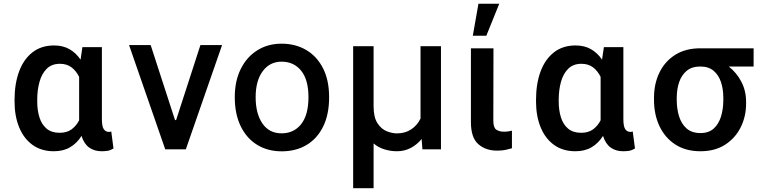

<svg xmlns="http://www.w3.org/2000/svg" viewBox="-20 -781 4015 1004"><path d="M56.1 -249.6V-259.6Q56.1 -342.7 79.7 -406.8Q103.3 -470.9 149.5 -507.1Q195.7 -543.3 262.8 -543.3Q309.3 -543.3 343.4 -523.8Q377.5 -504.3 401.3 -469.1L410.9 -534.4H512.8V-159.8Q512.8 -119 522.9 -105.1Q533 -91.3 548.7 -91.3Q556.8 -91.3 561.8 -93.4L573.5 -4.6Q557.5 5.3 542.8 7.6Q528.1 9.9 511.7 9.9Q473.4 9.9 446.6 -9.2Q419.7 -28.4 406.2 -70.3Q382.5 -32.3 346.9 -11.2Q311.4 9.9 262.1 9.9Q196 9.9 150 -23.4Q104 -56.8 80.1 -115.6Q56.1 -174.4 56.1 -249.6ZM174.7 -259.6V-249.6Q174.7 -204.2 186.3 -167.3Q197.8 -130.3 223.5 -108.5Q249.3 -86.6 291.9 -86.6Q329.5 -86.6 354 -104.4Q378.6 -122.2 393.8 -152V-378.9Q378.6 -410.2 354 -428.8Q329.5 -447.4 293.3 -447.4Q250.7 -447.4 224.6 -421.7Q198.5 -396 186.6 -353.2Q174.7 -310.4 174.7 -259.6Z M1141.3 -545.5 951.7 0H844.1L654.8 -545.5H767.8L895.2 -153.1H900.9L1028.1 -545.5Z M1453.1 10.3Q1380 10.3 1324.8 -23.6Q1269.5 -57.5 1238.6 -121.1Q1207.7 -184.7 1207.7 -272.7Q1207.7 -357.6 1239 -420.5Q1270.2 -483.3 1325.5 -517.9Q1380.7 -552.6 1452.4 -552.6Q1525.2 -552.6 1581.3 -519.5Q1637.4 -486.5 1669.2 -424Q1701 -361.5 1701 -272.7Q1701 -182.2 1669.7 -119Q1638.5 -55.8 1582.7 -22.7Q1527 10.3 1453.1 10.3ZM1452.4 -83.8Q1517 -83.8 1555 -132.1Q1593 -180.4 1593 -272.7Q1593 -364 1554.9 -411.2Q1516.7 -458.5 1452.4 -458.5Q1390.6 -458.5 1353.7 -408.6Q1316.8 -358.7 1316.8 -272.7Q1316.8 -187.1 1352.1 -135.5Q1387.4 -83.8 1452.4 -83.8Z M1826.7 -539.4H1933.6V-225.9Q1933.6 -167.6 1953.8 -136.7Q1974.1 -105.8 2002.7 -94.6Q2031.2 -83.5 2055.8 -83.5Q2098.4 -83.5 2130 -104.4Q2161.6 -125.4 2179 -160.9V-539.4H2285.9V0H2188.9L2184.7 -54.3Q2160.2 -24.1 2127.5 -7.1Q2094.8 9.9 2055.8 9.9Q2022 9.9 1990.1 0Q1958.1 -9.9 1933.6 -30.9V203.1H1826.7Z M2442.5 -528.4H2560.4L2559.7 -149.9Q2559.7 -113.6 2575.3 -103Q2590.9 -92.3 2615.8 -92.3Q2627.5 -92.3 2638.8 -94.1Q2650.2 -95.9 2657 -97.7V-5.7Q2642.8 -1.4 2623.8 2.7Q2604.8 6.7 2578.8 6.7Q2519.9 6.7 2481.2 -27.2Q2442.5 -61.1 2442.5 -142.4ZM2452.4 -594.1 2481.9 -761.4H2590.6L2523.1 -594.1Z M2783 -249.6V-259.6Q2783 -342.7 2806.6 -406.8Q2830.3 -470.9 2876.4 -507.1Q2922.6 -543.3 2989.7 -543.3Q3036.2 -543.3 3070.3 -523.8Q3104.4 -504.3 3128.2 -469.1L3137.8 -534.4H3239.7V-159.8Q3239.7 -119 3249.8 -105.1Q3259.9 -91.3 3275.6 -91.3Q3283.7 -91.3 3288.7 -93.4L3300.4 -4.6Q3284.4 5.3 3269.7 7.6Q3255 9.9 3238.6 9.9Q3200.3 9.9 3173.5 -9.2Q3146.7 -28.4 3133.2 -70.3Q3109.4 -32.3 3073.9 -11.2Q3038.4 9.9 2989 9.9Q2922.9 9.9 2877 -23.4Q2831 -56.8 2807 -115.6Q2783 -174.4 2783 -249.6ZM2901.6 -259.6V-249.6Q2901.6 -204.2 2913.2 -167.3Q2924.7 -130.3 2950.5 -108.5Q2976.2 -86.6 3018.8 -86.6Q3056.5 -86.6 3081 -104.4Q3105.5 -122.2 3120.7 -152V-378.9Q3105.5 -410.2 3081 -428.8Q3056.5 -447.4 3020.2 -447.4Q2977.6 -447.4 2951.5 -421.7Q2925.4 -396 2913.5 -353.2Q2901.6 -310.4 2901.6 -259.6Z M3399.9 -258.5V-269.9Q3399.9 -343 3428.3 -401.6Q3456.7 -460.2 3510.8 -494.3Q3565 -528.4 3641.7 -528.4H3920.8V-433.2H3790.8Q3832 -400.9 3856.7 -353.5Q3881.4 -306.1 3881.4 -248.6V-238.6Q3881.4 -172.2 3853.3 -115.6Q3825.3 -58.9 3772 -24.5Q3718.7 9.9 3643.1 9.9Q3565.7 9.9 3511.4 -25.4Q3457 -60.7 3428.4 -121.6Q3399.9 -182.5 3399.9 -258.5ZM3518.8 -269.9V-258.5Q3518.8 -211.3 3531.2 -171.9Q3543.7 -132.5 3570.8 -108.8Q3598 -85.2 3643.1 -85.2Q3686.1 -85.2 3712.2 -108.8Q3738.3 -132.5 3750.4 -171.9Q3762.4 -211.3 3762.4 -258.5V-269.9Q3762.4 -313.9 3750.4 -351Q3738.3 -388.1 3711.8 -410.7Q3685.4 -433.2 3641.7 -433.2Q3598 -433.2 3570.8 -410.7Q3543.7 -388.1 3531.2 -351Q3518.8 -313.9 3518.8 -269.9Z"/></svg>

Font: Interface Medium
Style: Regular
Weight: 500
Designer: Rasmus Andersson
Foundry: rsms
Version: Version 1.8